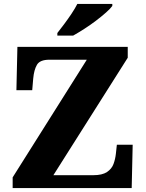

<svg xmlns="http://www.w3.org/2000/svg" viewBox="-20 -951 736 971"><path d="M44 0V-54L419 -649H230Q182 -649 167 -623.5Q152 -598 148 -554L143 -495H63L68 -714H626V-659L250 -65H452Q497 -65 521 -81Q545 -97 554 -121.5Q563 -146 566 -173L571 -219H651L646 0ZM270 -784Q285 -803 304.5 -829Q324 -855 342 -882Q360 -909 371 -931H548V-921Q539 -908 516.5 -888Q494 -868 465 -846Q436 -824 405.5 -804.5Q375 -785 350 -771H270Z"/></svg>

Font: Noto Serif Tamil ExtraBold
Style: Regular
Weight: 800
Designer: Indian Type Foundry, Tom Grace, and the Monotype Design Team
Foundry: Monotype Imaging Inc.
Version: Version 2.004; ttfautohint (v1.8.4.7-5d5b)